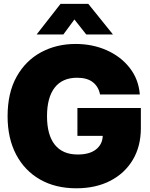

<svg xmlns="http://www.w3.org/2000/svg" viewBox="-20 -968 780 999"><path d="M377 11.7Q268.6 11.7 188.2 -34.2Q107.9 -80.1 63.7 -164.3Q19.5 -248.5 19.5 -363.3Q19.5 -484.9 66.4 -568.8Q113.3 -652.8 193.6 -696Q273.9 -739.3 373 -739.3Q461.9 -739.3 535.4 -706.5Q608.9 -673.8 655 -614.7Q701.2 -555.7 707.5 -476.6H500.5Q492.7 -517.1 463.1 -540.3Q433.6 -563.5 381.3 -563.5Q304.2 -563.5 264.4 -512Q224.6 -460.4 224.6 -363.3Q224.6 -266.1 265.1 -215.1Q305.7 -164.1 384.3 -164.1Q446.3 -164.1 479.7 -190.7Q513.2 -217.3 514.6 -261.2H382.8V-406.2H712.9V-301.3Q712.9 -206.5 670.9 -136.2Q628.9 -65.9 553.5 -27.1Q478 11.7 377 11.7ZM309.6 -788.6H170.9V-789.1L294.9 -947.8H439.5L567.4 -789.1V-788.6H428.7L367.2 -866.7Z"/></svg>

Font: Inter Display Black
Style: Regular
Weight: 900
Designer: Rasmus Andersson
Foundry: rsms
Version: Version 4.000;git-a52131595